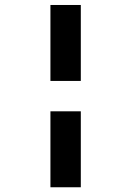

<svg xmlns="http://www.w3.org/2000/svg" viewBox="-20 -708 540 790"><path d="M187.5 -687.5H312.5V-375H187.5ZM187.5 -250H312.5V62.5H187.5Z"/></svg>

Font: NeoDunggeunmo Code
Style: Regular
Weight: 400
Monospace: yes
Version: Version 1.600